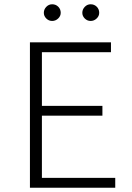

<svg xmlns="http://www.w3.org/2000/svg" viewBox="-20 -878 619 898"><path d="M120 0ZM519 -46V0H120V-680H499V-634H176V-383H459V-337H176V-46ZM185 -818Q185 -834 196.5 -846Q208 -858 224 -858Q241 -858 252.5 -846.5Q264 -835 264 -818Q264 -803 252 -791.5Q240 -780 224 -780Q208 -780 196.5 -791.5Q185 -803 185 -818ZM365 -818Q365 -834 376.5 -846Q388 -858 404 -858Q421 -858 432.5 -846.5Q444 -835 444 -818Q444 -803 432 -791.5Q420 -780 404 -780Q388 -780 376.5 -791.5Q365 -803 365 -818Z"/></svg>

Font: Martel Sans ExtraLight
Style: Regular
Weight: 275
Designer: Dan Reynolds and Mathieu Réguer
Foundry: Dan Reynolds and Mathieu Réguer
Version: Version 1.002; ttfautohint (v1.1) -l 5 -r 5 -G 72 -x 0 -D la